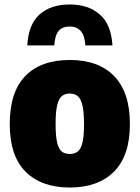

<svg xmlns="http://www.w3.org/2000/svg" viewBox="-20 -827 624 858"><path d="M292 11Q165 11 94.2 -59.8Q23.5 -130.5 23.5 -272Q23.5 -416 93.2 -487.5Q163 -559 292 -559Q420.5 -559 490.5 -486.5Q560.5 -414 560.5 -273.5Q560.5 -131 489.5 -60Q418.5 11 292 11ZM292 -139Q313 -139 327 -149.5Q341 -160 348.2 -188.8Q355.5 -217.5 355.5 -272Q355.5 -328 348 -357.8Q340.5 -387.5 326.5 -398.2Q312.5 -409 292 -409Q271.5 -409 257.2 -398.2Q243 -387.5 235.8 -358.2Q228.5 -329 228.5 -273.5Q228.5 -218 235.5 -189Q242.5 -160 256.5 -149.5Q270.5 -139 292 -139ZM102 -624Q107 -718 157 -762.5Q207 -807 292 -807Q374.5 -807 425.8 -762.5Q477 -718 482.5 -624H361.5Q358.5 -669 340.5 -688.8Q322.5 -708.5 292 -708.5Q258.5 -708.5 242 -688.8Q225.5 -669 222.5 -624Z"/></svg>

Font: Encode Sans SmCnd Black
Style: Regular
Weight: 900
Width: 4
Designer: Multiple Designers
Foundry: Impallari Type
Version: Version 3.002; ttfautohint (v1.8.3) -l 8 -r 50 -G 200 -x 14 